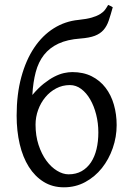

<svg xmlns="http://www.w3.org/2000/svg" viewBox="-20 -760 541 794"><path d="M269 -408.2Q238.3 -408.2 212.4 -394.5Q186.5 -380.9 167.5 -357.9Q148.4 -335 137.7 -305.4Q127 -275.9 127 -244.6Q127 -198.7 139.4 -160.9Q151.9 -123 171.6 -95.9Q191.4 -68.8 215.8 -54Q240.2 -39.1 263.7 -39.1Q294.4 -39.1 317.6 -52.2Q340.8 -65.4 356.2 -88.6Q371.6 -111.8 379.2 -143.6Q386.7 -175.3 386.7 -212.4Q386.7 -251 377.7 -286.4Q368.7 -321.8 353 -348.9Q337.4 -376 315.9 -392.1Q294.4 -408.2 269 -408.2ZM312 -600.6Q258.3 -596.7 221.7 -579.6Q185.1 -562.5 161.9 -533Q138.7 -503.4 127.7 -461.7Q116.7 -419.9 113.8 -367.2Q137.7 -395.5 160.6 -413.8Q183.6 -432.1 204.6 -442.9Q225.6 -453.6 244.4 -457.8Q263.2 -461.9 278.8 -461.9Q324.7 -461.9 359.1 -444.6Q393.6 -427.2 416.5 -397.2Q439.5 -367.2 450.9 -327.4Q462.4 -287.6 462.4 -242.7Q462.4 -193.8 446.3 -147.5Q430.2 -101.1 401.4 -64.9Q372.6 -28.8 332.5 -7.1Q292.5 14.6 244.1 14.6Q196.8 14.6 160.4 -8.1Q124 -30.8 99.1 -70.3Q74.2 -109.9 61.5 -164.1Q48.8 -218.3 48.8 -281.7Q48.8 -370.1 68.1 -441.2Q87.4 -512.2 121.6 -563Q155.8 -613.8 202.6 -643.1Q249.5 -672.4 304.7 -677.7Q338.9 -681.2 360.1 -687.5Q381.3 -693.8 394.5 -702.1Q407.7 -710.4 414.8 -720.2Q421.9 -730 427.2 -739.7Q432.1 -737.8 437.3 -735.1Q442.4 -732.4 446.3 -730Q437.5 -698.2 429.7 -675Q421.9 -651.9 408.2 -636.2Q394.5 -620.6 372.3 -612.1Q350.1 -603.5 312 -600.6Z"/></svg>

Font: Noto Serif Devanagari
Style: Bold
Weight: 700
Designer: Monotype Design Team
Foundry: Monotype Imaging Inc.
Version: Version 1.01